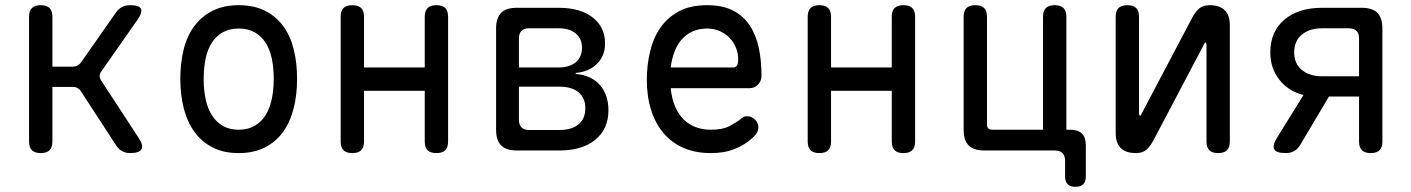

<svg xmlns="http://www.w3.org/2000/svg" viewBox="-20 -580 5440 740"><path d="M137 10Q114 10 103 -1Q92 -12 92 -35V-515Q92 -538 103 -549Q114 -560 137 -560Q160 -560 171 -549Q182 -538 182 -515V-323H260Q270 -323 278 -327Q286 -331 292 -339L427 -532Q437 -546 450.5 -553Q464 -560 481 -560Q516 -560 523 -546.5Q530 -533 510 -504L370 -304Q364 -296 364 -287.5Q364 -279 369 -271L514 -49Q534 -20 525.5 -5Q517 10 482 10Q465 10 451.5 3Q438 -4 428 -19L292 -228Q287 -236 279 -240.5Q271 -245 261 -245H182V-35Q182 -12 171 -1Q160 10 137 10Z M900 10Q842 10 800 -11.5Q758 -33 730 -71Q702 -109 688.5 -161.5Q675 -214 675 -276Q675 -338 688 -390Q701 -442 729 -479.5Q757 -517 799.5 -538.5Q842 -560 900 -560Q959 -560 1001.5 -538.5Q1044 -517 1071.5 -479.5Q1099 -442 1112 -390Q1125 -338 1125 -276Q1125 -214 1111.5 -161.5Q1098 -109 1070.5 -71Q1043 -33 1000.5 -11.5Q958 10 900 10ZM900 -80Q935 -80 960.5 -94.5Q986 -109 1002.5 -134.5Q1019 -160 1027 -196.5Q1035 -233 1035 -276Q1035 -319 1027.5 -354.5Q1020 -390 1003.5 -415.5Q987 -441 961.5 -455.5Q936 -470 900 -470Q864 -470 838.5 -455.5Q813 -441 796.5 -415.5Q780 -390 772.5 -354Q765 -318 765 -275Q765 -232 773 -196Q781 -160 797.5 -134.5Q814 -109 839.5 -94.5Q865 -80 900 -80Z M1338 10Q1315 10 1304 -1Q1293 -12 1293 -35V-515Q1293 -538 1304 -549Q1315 -560 1338 -560Q1361 -560 1372 -549Q1383 -538 1383 -515V-320H1617V-515Q1617 -538 1628 -549Q1639 -560 1662 -560Q1685 -560 1696 -549Q1707 -538 1707 -515V-35Q1707 -12 1696 -1Q1685 10 1662 10Q1639 10 1628 -1Q1617 -12 1617 -35V-230H1383V-35Q1383 -12 1372 -1Q1361 10 1338 10Z M1972 0Q1931 0 1911.5 -19.5Q1892 -39 1892 -80V-470Q1892 -511 1911.5 -530.5Q1931 -550 1972 -550H2133Q2216 -550 2264 -513Q2312 -476 2312 -412Q2312 -365 2281 -334Q2250 -303 2199 -299V-295Q2259 -290 2292 -252.5Q2325 -215 2325 -155Q2325 -83 2274.5 -41.5Q2224 0 2136 0ZM1980 -246V-119Q1980 -99 1990 -89Q2000 -79 2020 -79H2136Q2184 -79 2210 -101Q2236 -123 2236 -163Q2236 -202 2210 -224Q2184 -246 2136 -246ZM2020 -471Q2000 -471 1990 -461Q1980 -451 1980 -431V-320H2133Q2175 -320 2199 -340Q2223 -360 2223 -396Q2223 -431 2199 -451Q2175 -471 2133 -471Z M2859 -132Q2878 -132 2890.5 -118.5Q2903 -105 2903 -88Q2903 -79 2898.5 -70.5Q2894 -62 2882 -50Q2866 -35 2848 -24Q2830 -13 2809.5 -5Q2789 3 2766.5 6.5Q2744 10 2719 10Q2661 10 2615.5 -9.5Q2570 -29 2538.5 -65.5Q2507 -102 2490 -154.5Q2473 -207 2473 -272Q2473 -329 2485.5 -381.5Q2498 -434 2525.5 -473.5Q2553 -513 2597 -536.5Q2641 -560 2705 -560Q2765 -560 2805 -539.5Q2845 -519 2869.5 -482Q2894 -445 2904.5 -395.5Q2915 -346 2915 -287Q2915 -269 2902 -254.5Q2889 -240 2868 -240H2565Q2569 -200 2582 -169.5Q2595 -139 2615 -119.5Q2635 -100 2661.5 -90Q2688 -80 2720 -80Q2765 -80 2791.5 -94Q2818 -108 2833 -120Q2841 -127 2846 -129.5Q2851 -132 2859 -132ZM2565 -320H2809Q2814 -320 2819.5 -326Q2825 -332 2825 -353Q2825 -374 2817 -395Q2809 -416 2793.5 -432.5Q2778 -449 2755.5 -459.5Q2733 -470 2705 -470Q2674 -470 2649.5 -459Q2625 -448 2607.5 -428Q2590 -408 2579.5 -380.5Q2569 -353 2565 -320Z M3138 10Q3115 10 3104 -1Q3093 -12 3093 -35V-515Q3093 -538 3104 -549Q3115 -560 3138 -560Q3161 -560 3172 -549Q3183 -538 3183 -515V-320H3417V-515Q3417 -538 3428 -549Q3439 -560 3462 -560Q3485 -560 3496 -549Q3507 -538 3507 -515V-35Q3507 -12 3496 -1Q3485 10 3462 10Q3439 10 3428 -1Q3417 -12 3417 -35V-230H3183V-35Q3183 -12 3172 -1Q3161 10 3138 10Z M4165 100Q4165 120 4155 130Q4145 140 4125 140Q4105 140 4095 130Q4085 120 4085 100V40Q4085 20 4075 10Q4065 0 4045 0H3774Q3733 0 3713.5 -19.5Q3694 -39 3694 -80V-515Q3694 -538 3705 -549Q3716 -560 3739 -560Q3762 -560 3773 -549Q3784 -538 3784 -515V-100Q3784 -90 3789 -85Q3794 -80 3804 -80H4000V-515Q4000 -538 4011 -549Q4022 -560 4045 -560Q4068 -560 4079 -549Q4090 -538 4090 -515V-80H4105Q4135 -80 4150 -65Q4165 -50 4165 -20Z M4280 -68V-515Q4280 -538 4291 -549Q4302 -560 4325 -560Q4348 -560 4359 -549Q4370 -538 4370 -515V-140Q4372 -134 4374 -134Q4376 -134 4376.5 -135.5Q4377 -137 4379 -140L4574 -510Q4586 -533 4601 -546.5Q4616 -560 4642 -560Q4681 -560 4700.5 -540.5Q4720 -521 4720 -482V-35Q4720 -12 4709 -1Q4698 10 4675 10Q4652 10 4641 -1Q4630 -12 4630 -35V-410Q4628 -416 4626 -416Q4624 -416 4623.5 -414.5Q4623 -413 4621 -410L4426 -40Q4414 -17 4399 -3.5Q4384 10 4358 10Q4319 10 4299.5 -9.5Q4280 -29 4280 -68Z M4936 10Q4899 10 4891 -4.5Q4883 -19 4903 -51L5004 -214Q4946 -228 4911 -272.5Q4876 -317 4876 -378Q4876 -458 4930 -504Q4984 -550 5076 -550H5228Q5269 -550 5288.5 -530.5Q5308 -511 5308 -470V-35Q5308 -12 5297 -1Q5286 10 5263 10Q5240 10 5229 -1Q5218 -12 5218 -35V-208H5102L4991 -21Q4981 -5 4967.5 2.5Q4954 10 4936 10ZM5218 -431Q5218 -451 5208 -461Q5198 -471 5178 -471H5076Q5027 -471 4997.5 -446.5Q4968 -422 4968 -378Q4968 -335 4997.5 -310.5Q5027 -286 5076 -286H5218Z"/></svg>

Font: Maple Mono Normal
Style: Regular
Weight: 400
Monospace: yes
Designer: subframe7536
Version: Version 7.000